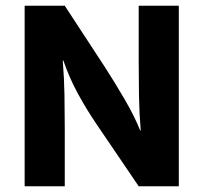

<svg xmlns="http://www.w3.org/2000/svg" viewBox="-20 -650 710 670"><path d="M66 -630H206L344 -419Q381 -362 415.5 -302.5Q450 -243 469 -195H471Q466 -255 465 -315.5Q464 -376 464 -436V-630H604V0H464L318 -215Q282 -268 252 -323Q222 -378 201 -439H199Q204 -376 205 -318Q206 -260 206 -200V0H66Z"/></svg>

Font: Mukta Malar ExtraBold
Style: Regular
Weight: 800
Designer: Aadarsh Rajan, Girish Dalvi, Yashodeep Gholap
Foundry: Ek Type
Version: Version 2.538;PS 1.000;hotconv 16.6.51;makeotf.lib2.5.65220;